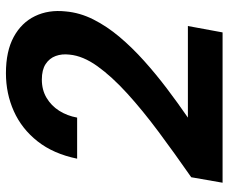

<svg xmlns="http://www.w3.org/2000/svg" viewBox="-80 -672 752 631"><g transform="rotate(-90 295.5 -356.0)"><path d="M11 0 29 -103Q108 -158 178.5 -210.5Q249 -263 304.5 -313.5Q360 -364 394 -411.5Q428 -459 432 -503Q435 -528 427.5 -548.5Q420 -569 401 -581.5Q382 -594 350 -594Q316 -594 290 -578.5Q264 -563 247.5 -537Q231 -511 225 -478H90Q106 -556 147 -608Q188 -660 246 -686Q304 -712 371 -712Q443 -712 490 -686.5Q537 -661 558.5 -616.5Q580 -572 574 -516Q570 -469 547.5 -424.5Q525 -380 490 -338.5Q455 -297 411.5 -258Q368 -219 320.5 -183Q273 -147 225 -114H526L505 0Z"/></g></svg>

Font: DM Sans 12pt ExtraBold
Style: Italic
Weight: 800
Italic angle: -10°
Version: Version 4.004;gftools[0.9.30]